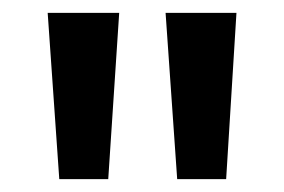

<svg xmlns="http://www.w3.org/2000/svg" viewBox="-20 -734 441 298"><path d="M165 -714H54L72 -456H148ZM347 -714H237L255 -456H331Z"/></svg>

Font: Noto Sans Bengali ExtraCondensed Medium
Style: Regular
Weight: 500
Width: 2
Designer: Joana Ranito - Universal Thirst; Jelle Bosma - Monotype Design Team
Foundry: Universal Thirst ehf.
Version: Version 3.000